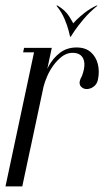

<svg xmlns="http://www.w3.org/2000/svg" viewBox="-43 -666 378 686"><path d="M301.6 -646.2 305.5 -645.9Q277.2 -623 256.3 -598.3Q235.4 -573.6 223.4 -555.8Q211.5 -538 209.5 -534.4H207.5L217.2 -581.2Q219.2 -583.9 230.2 -594.9Q241.2 -606 259.6 -620.4Q278 -634.9 301.6 -646.2ZM162.4 -646.2Q190.5 -629.4 204.4 -607.1Q218.2 -584.9 219.2 -581.2L209.5 -534.4H207.5Q206.9 -538 202.4 -555.8Q198 -573.6 187.6 -598.3Q177.2 -623 158.5 -645.9ZM61.6 -145.2 110 -375.1Q115.8 -401.9 130.9 -429.8Q146.1 -457.8 170.9 -477.1Q195.8 -496.4 230.4 -496.4Q262.6 -496.4 281.6 -479.4Q300.5 -462.4 306.8 -436.2Q313 -410 307 -381.9Q304.4 -368.2 295.4 -359.8Q286.4 -351.4 275.5 -348.9Q264.6 -346.4 256.2 -349.8Q245.2 -355 242.7 -362.8Q240.1 -370.5 242.8 -378.9Q245.4 -387.4 249.5 -393.6Q260 -421.5 258.4 -440.4Q256.9 -459.2 244.9 -468.9Q232.9 -478.6 211.2 -477.1Q193.1 -475.6 177.1 -463.1Q161 -450.5 147.6 -432.1Q134.2 -413.6 125.4 -393.1Q116.5 -372.5 112.5 -356L65.4 -134.6ZM-23.4 0 82 -495H142L36.6 0ZM39.6 -479 43 -495H92L98.6 -479Z"/></svg>

Font: Emberly Black
Style: Italic
Weight: 900
Italic angle: -12°
Designer: Rajesh Rajput
Foundry: Rajesh Rajput
Version: Version 1.000